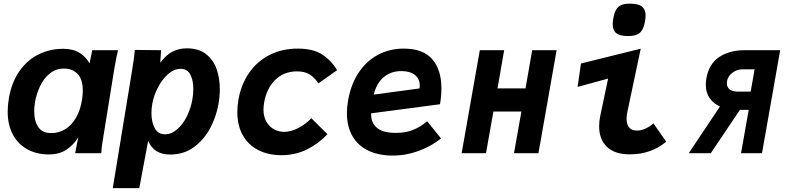

<svg xmlns="http://www.w3.org/2000/svg" viewBox="-20 -818 4240 1025"><path d="M21 -222.5Q21 -255 27 -291Q42 -380 84.8 -439.8Q127.5 -499.5 187.8 -528.5Q248 -557.5 317 -557.5Q371 -557.5 405.5 -535.5Q440 -513.5 458 -479.5L472.5 -550H610Q602 -518.5 590 -449L529 -71.5L526.5 -56.5Q524.5 -42 522.8 -28Q521 -14 520.5 0H381.5Q384 -17.5 393.5 -63L398 -85Q373.5 -45 335 -19.2Q296.5 6.5 240.5 6.5Q177 6.5 127.2 -20.2Q77.5 -47 49.2 -98.5Q21 -150 21 -222.5ZM418.5 -289Q422 -312 422 -334.5Q422 -394 394.5 -423Q367 -452 322 -452Q277.5 -452 245 -425Q212.5 -398 193.5 -357.2Q174.5 -316.5 167 -274Q162.5 -245 162.5 -224Q162.5 -173 184 -140.2Q205.5 -107.5 254.5 -107.5Q293 -107.5 327 -127.5Q361 -147.5 385.2 -188.5Q409.5 -229.5 418.5 -289Z M699.5 -551.5 840 -550 835.5 -483Q866.5 -525 901 -542.5Q935.5 -560 977 -560Q1039.5 -560 1079 -529.8Q1118.5 -499.5 1136 -450.2Q1153.5 -401 1153.5 -341.5Q1153.5 -303 1146.5 -263.5Q1135.5 -199 1103.8 -137.2Q1072 -75.5 1017.5 -34.2Q963 7 888 7Q802 7 771 -66L723.5 186.5H582L684.5 -438Q689.5 -469.5 693.8 -498.8Q698 -528 699.5 -551.5ZM1006.5 -284.5Q1012 -314.5 1012 -342.5Q1012 -390 996 -420.2Q980 -450.5 944.5 -450.5Q909.5 -450.5 877.8 -422.8Q846 -395 823.5 -351.8Q801 -308.5 793 -263.5Q788.5 -239 788.5 -214.5Q788.5 -165.5 806.5 -133.2Q824.5 -101 860.5 -101Q895.5 -101 926.2 -128Q957 -155 977.8 -197.2Q998.5 -239.5 1006.5 -284.5Z M1247 -219.5Q1247 -251 1253 -287Q1267.5 -368 1310.2 -429.5Q1353 -491 1419.5 -524.8Q1486 -558.5 1570 -558.5Q1651.5 -558.5 1699.8 -527.2Q1748 -496 1779.5 -443.5L1680 -373Q1657 -406.5 1631 -421.8Q1605 -437 1566 -437Q1496 -437 1449.8 -392Q1403.5 -347 1390 -270Q1386.5 -247.5 1386.5 -233.5Q1386.5 -194 1402.8 -167Q1419 -140 1444.2 -127Q1469.5 -114 1497 -114Q1533 -114 1573.2 -134.8Q1613.5 -155.5 1642 -187L1728 -101.5Q1681.5 -51.5 1619.2 -20.5Q1557 10.5 1482 10.5Q1412 10.5 1358.8 -16.8Q1305.5 -44 1276.2 -95.8Q1247 -147.5 1247 -219.5Z M1832 -214Q1832 -247.5 1838.5 -283Q1853.5 -368 1894.8 -430.2Q1936 -492.5 1998 -525.5Q2060 -558.5 2135.5 -558.5Q2238.5 -558.5 2287.5 -502Q2336.5 -445.5 2336.5 -346Q2336.5 -306 2329 -261.5L1961.5 -213Q1959 -165.5 1990.8 -137Q2022.5 -108.5 2093 -108.5Q2145 -108.5 2184.5 -124.2Q2224 -140 2260.5 -170.5L2334.5 -79Q2285 -38.5 2216.5 -13Q2148 12.5 2075.5 12.5Q2001.5 12.5 1946.5 -13.8Q1891.5 -40 1861.8 -91Q1832 -142 1832 -214ZM2221 -360Q2221 -397 2195 -417.8Q2169 -438.5 2123 -438.5Q2067 -438.5 2028.5 -406.2Q1990 -374 1975.5 -313L2220 -346Q2221 -356 2221 -360Z M2541.5 -550H2671.5L2636 -346H2785.5L2821 -550H2951.5L2854.5 0H2724L2763.5 -222.5H2614L2574.5 0H2444.5Z M3178.5 -144Q3178.5 -170.5 3184.5 -199.5L3226.5 -398.5L3063.5 -354L3081.5 -479L3400.5 -558L3329.5 -222Q3325 -202 3325 -184Q3325 -154.5 3338.5 -137.8Q3352 -121 3380.5 -121Q3402.5 -121 3425.8 -131.5Q3449 -142 3468.5 -159.5L3536.5 -61.5Q3456 6 3342.5 6Q3261.5 6 3220 -34.2Q3178.5 -74.5 3178.5 -144ZM3251 -688.5Q3251 -704.5 3254.5 -722Q3260 -752 3270.5 -768.5Q3281 -785 3298.5 -791.8Q3316 -798.5 3344 -798.5Q3387.5 -798.5 3407 -783Q3426.5 -767.5 3426.5 -735Q3426.5 -719 3423 -702Q3417.5 -673 3407.2 -656.5Q3397 -640 3379.2 -632.8Q3361.5 -625.5 3332 -625.5Q3289.5 -625.5 3270.2 -640.8Q3251 -656 3251 -688.5Z M3977 -231.5H3930L3774.5 0H3657L3823.5 -249.5Q3788 -265.5 3768 -294.8Q3748 -324 3748 -365.5Q3748 -381.5 3751 -399.5Q3765 -478 3820.2 -514Q3875.5 -550 3954.5 -550H4145L4048 0H3936ZM3987.5 -329 4008.5 -448H3944.5Q3923 -448 3905 -439Q3887 -430 3875.5 -415.5Q3864 -401 3861.5 -385Q3860.5 -377 3860.5 -373.5Q3860.5 -352 3875.5 -340.5Q3890.5 -329 3918 -329Z"/></svg>

Font: JuliaMono ExtraBold
Style: Italic
Weight: 800
Italic angle: -9°
Monospace: yes
Designer: cormullion
Foundry: corm
Version: Version 0.057; ttfautohint (v1.8.4)